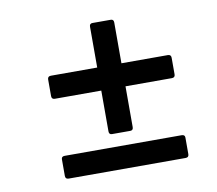

<svg xmlns="http://www.w3.org/2000/svg" viewBox="-62 -622 724 640"><g transform="rotate(-10 300.0 -302.5)"><path d="M289 -175Q279 -175 279 -186V-324H122Q111 -324 111 -335V-391Q111 -402 122 -402H279V-540Q279 -551 289 -551H351Q361 -551 361 -540V-402H518Q529 -402 529 -391V-335Q529 -324 518 -324H361V-186Q361 -175 351 -175ZM121 -54Q110 -54 110 -65V-121Q110 -131 121 -131H517Q528 -131 528 -121V-65Q528 -54 517 -54Z"/></g></svg>

Font: Sofia Sans Medium
Style: Italic
Weight: 500
Italic angle: -9°
Version: Version 4.101